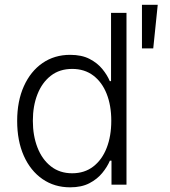

<svg xmlns="http://www.w3.org/2000/svg" viewBox="-20 -782 719 813"><path d="M276.9 11.2Q210.4 11.2 159.7 -23.9Q108.9 -59.1 80.8 -122.3Q52.7 -185.5 52.7 -270Q52.7 -354 81.1 -417Q109.4 -480 159.9 -514.9Q210.4 -549.8 276.9 -549.8Q325.7 -549.8 358.9 -532.7Q392.1 -515.6 413.1 -490Q434.1 -464.4 444.8 -438.5H450.2V-727.5H515.6V0H452.1V-101.6H445.3Q434.1 -75.2 412.8 -49.3Q391.6 -23.4 358.4 -6.1Q325.2 11.2 276.9 11.2ZM285.6 -48.3Q337.9 -48.3 375 -76.9Q412.1 -105.5 431.6 -155.5Q451.2 -205.6 451.2 -270.5Q451.2 -335.4 431.6 -384.8Q412.1 -434.1 375 -462.2Q337.9 -490.2 285.6 -490.2Q232.4 -490.2 195.3 -461.4Q158.2 -432.6 138.7 -383.1Q119.1 -333.5 119.1 -270.5Q119.1 -207.5 138.7 -157.2Q158.2 -106.9 195.6 -77.6Q232.9 -48.3 285.6 -48.3ZM581.1 -577.1V-761.7H647.9L628.9 -577.1Z"/></svg>

Font: Inter 16pt Light
Style: Regular
Weight: 300
Version: Version 4.001;git-66647c0bb